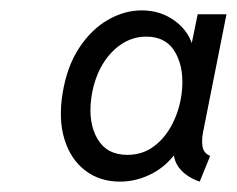

<svg xmlns="http://www.w3.org/2000/svg" viewBox="-20 -747 454 368"><path d="M210 -398.9Q170.9 -398.9 143.1 -420.4Q115.2 -441.9 103.5 -480.2Q91.8 -518.6 100.1 -568.8Q108.4 -619.6 131.6 -655Q154.8 -690.4 186.5 -708.7Q218.3 -727.1 251.5 -727.1Q288.6 -727.1 316.4 -706.1Q344.2 -685.1 351.1 -651.9L315.9 -663.1H372.1L342.8 -641.1L358.9 -719.7H414.1L369.1 -493.2Q366.2 -478.5 368.2 -466.1Q370.1 -453.6 382.8 -448.2L362.8 -398.9Q338.4 -407.2 324.7 -423.6Q311 -439.9 313 -463.9L336.9 -451.2H289.1L325.2 -465.8Q304.2 -432.1 273.7 -415.5Q243.2 -398.9 210 -398.9ZM224.1 -450.2Q253.4 -450.2 275.1 -466.6Q296.9 -482.9 310.5 -509.8Q324.2 -536.6 328.1 -567.4Q334 -613.8 316.7 -645.3Q299.3 -676.8 260.3 -676.8Q233.4 -676.8 210.9 -661.1Q188.5 -645.5 173.8 -618.7Q159.2 -591.8 154.8 -557.6Q148.9 -511.7 166.7 -481Q184.6 -450.2 224.1 -450.2Z"/></svg>

Font: Reddit Sans
Style: Italic
Weight: 400
Italic angle: -11.25°
Designer: Stephen Hutchings
Version: Version 1.013